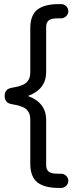

<svg xmlns="http://www.w3.org/2000/svg" viewBox="-20 -779 384 944"><path d="M128.9 24.9V-186Q128.9 -203.1 126.5 -213.4Q124 -223.6 115.5 -235.1Q106.9 -246.6 87.6 -254.4Q68.4 -262.2 37.1 -267.1Q2.9 -272.9 2.9 -307.1Q2.9 -341.3 37.1 -347.2Q68.4 -352.1 87.6 -359.9Q106.9 -367.7 115.5 -379.2Q124 -390.6 126.5 -400.9Q128.9 -411.1 128.9 -428.2V-639.2Q128.9 -704.6 163.8 -731.7Q198.7 -758.8 269 -758.8H280.8Q294.9 -758.8 305.4 -748.5Q315.9 -738.3 315.9 -724.1Q315.9 -710 305.4 -699.5Q294.9 -689 280.8 -689H266.1Q231 -689 219 -678.2Q207 -667.5 207 -647V-424.8Q207 -339.8 117.2 -307.1Q207 -274.4 207 -189V33.2Q207 53.7 219 64.5Q231 75.2 266.1 75.2H280.8Q294.9 75.2 305.4 85.4Q315.9 95.7 315.9 109.9Q315.9 124 305.4 134.5Q294.9 145 280.8 145H269Q198.7 145 163.8 117.7Q128.9 90.3 128.9 24.9Z"/></svg>

Font: Aka-Acid-Varela
Style: Regular
Weight: 400
Designer: Joe Prince, Avraham Cornfeld, Cyberella
Foundry: Joe Prince, Avraham Cornfeld, Cyberella
Version: Version 2.000; ttfautohint (v1.5.33-1714) -l 8 -r 50 -G 200 